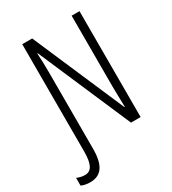

<svg xmlns="http://www.w3.org/2000/svg" viewBox="-256 -826 1005 1121"><g transform="rotate(-30 247.0 -265.5)"><path d="M16 183C91 183 128 134 128 21V-493C128 -542 127 -582 124 -623H127L396 0H461V-714H408V-234C408 -200 410 -150 411 -98H408L142 -714H75V9C75 96 54 131 11 131C-9 131 -27 126 -43 119V171C-27 179 -6 183 16 183Z"/></g></svg>

Font: Noto Sans UI Condensed Light
Style: Regular
Weight: 300
Width: 3
Designer: Monotype Design Team
Foundry: Monotype Imaging Inc.
Version: Version 1.901